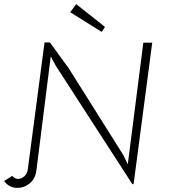

<svg xmlns="http://www.w3.org/2000/svg" viewBox="-38 -890 842 927"><path d="M-18 -16 21 -41Q26 -35 34 -30.5Q42 -26 48 -26Q65 -26 79 -38.5Q93 -51 96 -71L177 -685H203L294 -560L557 -142L579 -97L654 -684H697L607 -1H601L231 -573L207 -618L138 -69Q133 -28 106.5 -5.5Q80 17 45 17Q6 17 -18 -16ZM301 -831 330 -870 469 -760 453 -736Z"/></svg>

Font: Bellota Light
Style: Italic
Weight: 300
Italic angle: -7.5°
Designer: Kemie Guaida
Foundry: Kemie Guaida
Version: Version 4.001